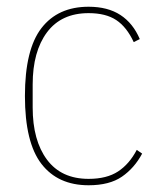

<svg xmlns="http://www.w3.org/2000/svg" viewBox="-20 -538 479 570"><path d="M243 12Q152 12 103 -51.5Q54 -115 54 -253Q54 -391 103 -454.5Q152 -518 243 -518Q300 -518 337.5 -493.5Q375 -469 395 -422L377 -413Q356 -458 325 -478.5Q294 -499 243 -499Q162 -499 119.5 -442Q77 -385 77 -287V-219Q77 -121 119.5 -64Q162 -7 243 -7Q297 -7 330.5 -29Q364 -51 386 -93L402 -82Q379 -39 342 -13.5Q305 12 243 12Z"/></svg>

Font: IBM Plex Sans Condensed Thin
Style: Regular
Weight: 100
Width: 3
Designer: Mike Abbink, Paul van der Laan, Pieter van Rosmalen
Foundry: Bold Monday
Version: Version 1.3